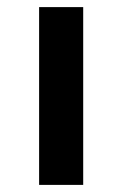

<svg xmlns="http://www.w3.org/2000/svg" viewBox="-20 -520 344 540"><path d="M90 0V-500H214V0Z"/></svg>

Font: Science Gothic
Style: Regular
Weight: 400
Designer: Thomas Phinney, Vassil Kateliev, Brandon Buerkle
Foundry: Font Detective LLC
Version: Version 1.018